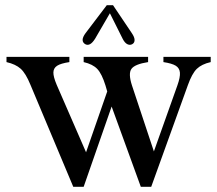

<svg xmlns="http://www.w3.org/2000/svg" viewBox="-20 -719 836 739"><path d="M5 -480V-500H78H145H247V-480Q214 -475 200 -466Q186 -457 185.5 -440.5Q185 -424 198 -393L329 -92H297L400 -388V-342L386 -390Q372 -435 354.5 -453.5Q337 -472 302 -480V-500H375H441H550V-480Q499 -472 486 -454Q473 -436 488 -390L586 -95L558 -96L663 -391Q674 -422 672.5 -439.5Q671 -457 656.5 -466Q642 -475 609 -480V-500H711H718H791V-480Q756 -472 737.5 -454Q719 -436 703 -391L562 0H522L402 -330H417L302 0H262L97 -393Q79 -437 59.5 -454.5Q40 -472 5 -480ZM309 -591 391 -699H415L487 -592Q498 -576 498 -565Q498 -554 489 -549Q480 -544 470 -549Q460 -554 452 -570L403 -668L346 -570Q336 -554 326.5 -549Q317 -544 308 -549Q298 -555 298 -565.5Q298 -576 309 -591Z"/></svg>

Font: RL Madena Variable
Style: Regular
Weight: 400
Designer: I Kadek Wantara Putra
Foundry: Roughlines ID
Version: Version 1.000;Glyphs 3.1.2 (3151)